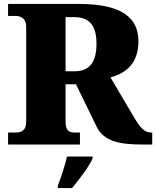

<svg xmlns="http://www.w3.org/2000/svg" viewBox="-20 -734 793 975"><path d="M21 0H386V-61H362C333 -61 313 -67 313 -116V-306H366L471 -90C508 -15 590 0 706 0H753V-61H746C713 -61 691 -86 655 -148L541 -341C618 -362 683 -410 683 -525C683 -638 606 -714 382 -714H21V-653H59C79 -653 113 -646 113 -597V-116C113 -67 84 -61 59 -61H21ZM358 -372H313V-647H356C430 -647 470 -609 470 -513C470 -419 436 -372 358 -372ZM274 208V221H346C382 177 432 113 450 71V61H320C312 102 288 171 274 208Z"/></svg>

Font: Noto Serif Georgian Black
Style: Regular
Weight: 900
Designer: Monotype Design Team, Akaki Razmadze
Foundry: Google LLC
Version: Version 2.003